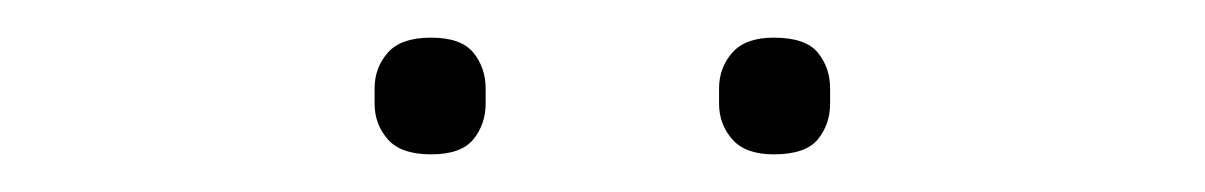

<svg xmlns="http://www.w3.org/2000/svg" viewBox="-20 -718 640 102"><path d="M209 -636Q193 -636 186 -644Q179 -652 179 -663V-671Q179 -682 186 -690Q193 -698 209 -698Q225 -698 231.5 -690Q238 -682 238 -671V-663Q238 -652 231.5 -644Q225 -636 209 -636ZM391 -636Q376 -636 369 -644Q362 -652 362 -663V-671Q362 -682 369 -690Q376 -698 391 -698Q408 -698 414.5 -690Q421 -682 421 -671V-663Q421 -652 414.5 -644Q408 -636 391 -636Z"/></svg>

Font: IBM Plex Sans ExtraLight
Style: Regular
Weight: 250
Designer: Mike Abbink, Paul van der Laan, Pieter van Rosmalen
Foundry: Bold Monday
Version: Version 3.201